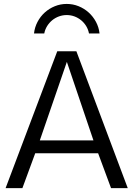

<svg xmlns="http://www.w3.org/2000/svg" viewBox="-20 -967 686 987"><path d="M323.7 -648.9 184.6 -245.1H460.4ZM274.4 -703.6H372.6L636.7 0H550.8L484.4 -179.2H161.1L95.2 0H8.8ZM154.8 -794.9Q158.2 -826.7 172.9 -854.5Q187.5 -882.3 210.2 -902.8Q232.9 -923.3 262 -935.1Q291 -946.8 322.8 -946.8Q355 -946.8 384 -935.1Q413.1 -923.3 435.8 -902.8Q458.5 -882.3 473.4 -854.5Q488.3 -826.7 491.7 -794.9H437.5Q433.6 -815.4 423.1 -832.8Q412.6 -850.1 397.2 -862.8Q381.8 -875.5 362.8 -882.6Q343.8 -889.6 322.8 -889.6Q302.2 -889.6 283 -882.6Q263.7 -875.5 248.3 -862.8Q232.9 -850.1 222.2 -832.8Q211.4 -815.4 207.5 -794.9Z"/></svg>

Font: Metrophobic
Style: Regular
Weight: 400
Designer: vernon adams
Foundry: vernon adams
Version: Version 1.000